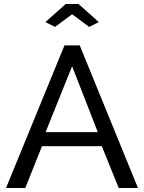

<svg xmlns="http://www.w3.org/2000/svg" viewBox="-20 -936 717 956"><path d="M301 -710H377L667 0H571L487 -208H189L106 0H10ZM467 -278 339 -606 207 -278ZM206 -826 307 -916H371L472 -826L424 -802L339 -865L254 -802Z"/></svg>

Font: Raleway Medium
Style: Regular
Weight: 500
Designer: Matt McInerney, Pablo Impallari, Rodrigo Fuenzalida
Foundry: Matt McInerney, Pablo Impallari, Rodrigo Fuenzalida
Version: Version 4.026